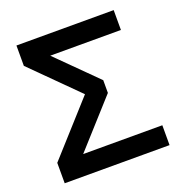

<svg xmlns="http://www.w3.org/2000/svg" viewBox="-125 -797 856 905"><g transform="rotate(-20 303.0 -344.0)"><path d="M572.8 -99.6V0H46.9V-102.5L280.3 -361.8L55.2 -585.9V-688H543V-588.4H188.5L383.8 -394.5V-330.6L175.8 -99.6Z"/></g></svg>

Font: Arimo SemiBold
Style: Regular
Weight: 600
Designer: Steve Matteson
Foundry: Monotype Imaging Inc.
Version: Version 1.33